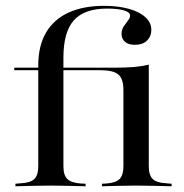

<svg xmlns="http://www.w3.org/2000/svg" viewBox="-20 -651 642 671"><path d="M157.3 -2.4Q125 -2.4 96.4 -1.6Q67.7 -0.8 33.9 0V-8.9L52.4 -10.5Q86.3 -12.1 100 -25.4Q113.7 -38.7 113.7 -70.2V-207.3H201.6V-70.2Q201.6 -38.7 215.3 -25.4Q229 -12.1 262.1 -9.7L279 -8.9V0Q245.2 -0.8 217.3 -1.6Q189.5 -2.4 157.3 -2.4ZM113.7 -207.3V-422.6Q113.7 -491.1 141.1 -537.5Q168.5 -583.9 220.2 -607.3Q271.8 -630.6 343.5 -630.6Q392.7 -630.6 430.2 -620.2Q467.7 -609.7 488.3 -590.7Q508.9 -571.8 508.9 -546Q508.9 -524.2 494 -509.3Q479 -494.4 450.8 -494.4Q429 -494.4 416.9 -504.8Q404.8 -515.3 404.8 -532.3Q404.8 -547.6 412.5 -558.9Q420.2 -570.2 427.4 -579.4Q434.7 -588.7 434.7 -596.8Q434.7 -608.1 413.7 -614.5Q392.7 -621 354 -621Q275 -621 238.3 -580.2Q201.6 -539.5 201.6 -449.2V-207.3ZM455.6 -2.4Q425 -2.4 397.2 -1.6Q369.4 -0.8 336.3 0V-8.9L351.6 -9.7Q384.7 -12.1 398 -25.4Q411.3 -38.7 411.3 -70.2V-207.3H500V-70.2Q500 -38.7 513.7 -25.4Q527.4 -12.1 561.3 -10.5L579.8 -8.9V0Q546 -0.8 516.9 -1.6Q487.9 -2.4 455.6 -2.4ZM411.3 -207.3V-337.1Q411.3 -363.7 403.2 -378.6Q395.2 -393.5 377.4 -399.6Q359.7 -405.6 329 -405.6L380.6 -414.5Q420.2 -414.5 448.8 -416.9Q477.4 -419.4 500 -425V-207.3ZM29.8 -405.6V-414.5H403.2V-405.6Z"/></svg>

Font: Playfair 144pt SemiExpanded Medium
Style: Regular
Weight: 500
Width: 6
Designer: Claus Eggers Sørensen
Foundry: Claus Eggers Sørensen
Version: Version 2.203